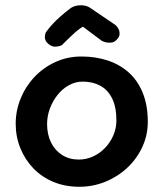

<svg xmlns="http://www.w3.org/2000/svg" viewBox="-20 -716 625 734"><path d="M283 -2Q229 -2 184.5 -20.5Q140 -39 108 -72Q76 -105 58 -149Q40 -193 40 -243Q40 -293 59 -339.5Q78 -386 112 -422Q146 -458 192 -479Q238 -500 291 -500Q345 -500 391 -485Q437 -470 471.5 -439.5Q506 -409 525.5 -361.5Q545 -314 545 -250Q545 -200 524.5 -155Q504 -110 467.5 -75.5Q431 -41 383.5 -21.5Q336 -2 283 -2ZM281 -106Q310 -106 336 -118Q362 -130 382 -151Q402 -172 413.5 -199Q425 -226 425 -256Q425 -307 408.5 -340Q392 -373 363 -388.5Q334 -404 296 -404Q268 -404 243 -390Q218 -376 199.5 -352.5Q181 -329 170.5 -300.5Q160 -272 160 -242Q160 -202 175 -171.5Q190 -141 217.5 -123.5Q245 -106 281 -106ZM169 -545Q158 -553 154.5 -561Q151 -569 151.5 -576Q152 -583 153.5 -587.5Q155 -592 155 -592Q168 -610 181.5 -624.5Q195 -639 211.5 -653.5Q228 -668 249 -684Q258 -691 272 -694Q286 -697 301 -695Q316 -693 329 -683L422 -620Q422 -620 426.5 -615Q431 -610 434.5 -602Q438 -594 437 -584Q436 -574 425 -563Q417 -555 407.5 -553.5Q398 -552 389 -553.5Q380 -555 374.5 -557.5Q369 -560 369 -560L297 -614Q281 -605 261 -586.5Q241 -568 216 -543Q216 -543 209 -540.5Q202 -538 191.5 -537.5Q181 -537 169 -545Z"/></svg>

Font: Sour Gummy Black Medium
Style: Regular
Weight: 500
Version: Version 1.000